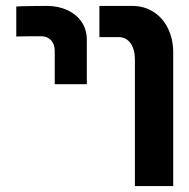

<svg xmlns="http://www.w3.org/2000/svg" viewBox="-20 -629 640 649"><path d="M381.5 -503.5H316V-609H426.5Q468 -609 499.8 -588.2Q531.5 -567.5 548.5 -531.5Q565.5 -495.5 565.5 -451.5V0H436V-428.5Q436 -462 421.2 -482.8Q406.5 -503.5 381.5 -503.5ZM139 -609Q120 -609 82.2 -608.5Q44.5 -608 35 -607V-505.5Q54 -506.5 119 -506.5Q140 -506.5 152.5 -493Q165 -479.5 165 -456.5V-344.5H273.5V-494Q273.5 -529 255.8 -555Q238 -581 207.2 -595Q176.5 -609 139 -609Z"/></svg>

Font: JuliaMono ExtraBold
Style: Regular
Weight: 800
Monospace: yes
Designer: cormullion
Foundry: corm
Version: Version 0.055; ttfautohint (v1.8.4)